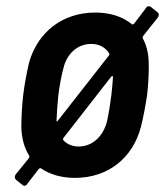

<svg xmlns="http://www.w3.org/2000/svg" viewBox="-20 -559 526 612"><path d="M436 -444 483 -503C487 -509 488 -515 482 -520L462 -536C455 -541 449 -540 445 -533L407 -483C404 -481 402 -480 400 -482C371 -506 331 -519 284 -519C179 -519 101 -457 73 -361C66 -331 58 -291 54 -256C50 -222 48 -183 48 -153C49 -119 57 -88 73 -63C74 -61 74 -58 73 -56L30 -3C26 3 26 9 31 14L51 30C56 35 63 34 67 27L104 -21C107 -23 109 -24 111 -22C139 -3 176 8 219 8C324 8 403 -55 429 -154C437 -185 444 -223 449 -257C453 -291 455 -331 454 -362C453 -390 447 -415 435 -437C434 -439 435 -442 436 -444ZM160 -172C161 -197 163 -227 166 -256C170 -286 175 -315 182 -341C193 -388 227 -419 271 -419C296 -419 316 -408 328 -389C329 -387 328 -384 327 -382L165 -175C163 -172 160 -172 160 -172ZM321 -172C309 -124 274 -92 231 -92C211 -92 194 -99 182 -112C180 -114 181 -117 182 -119L334 -314C337 -318 341 -317 340 -312C339 -294 337 -275 335 -256C331 -227 327 -198 321 -172Z"/></svg>

Font: Barlow Semi Condensed SemiBold
Style: Italic
Weight: 600
Width: 4
Italic angle: -7°
Designer: Jeremy Tribby
Foundry: Tribby Type
Version: Version 1.422;hotconv 1.0.109;makeotfexe 2.5.65596